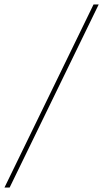

<svg xmlns="http://www.w3.org/2000/svg" viewBox="-44 -765 460 856"><path d="M-24 71 373 -745H396L-1 71Z"/></svg>

Font: DM Sans 36pt Thin
Style: Italic
Weight: 250
Italic angle: -10°
Designer: Colophon Foundry, Jonny Pinhorn
Foundry: Colophon Foundry
Version: Version 4.004;gftools[0.9.30]